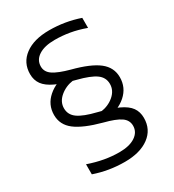

<svg xmlns="http://www.w3.org/2000/svg" viewBox="-210 -858 1019 1125"><g transform="rotate(-30 300.0 -295.0)"><path d="M325 -175Q378 -182 415 -214Q452 -246 452 -290Q452 -334 415 -360.5Q378 -387 295 -408Q214 -428 166 -450.5Q118 -473 96.5 -502.5Q75 -532 75 -573Q75 -650 135.5 -695Q196 -740 300 -740Q406 -740 505 -706V-638Q450 -658 400 -666.5Q350 -675 300 -675Q231 -675 191.5 -649.5Q152 -624 152 -580Q152 -543 186.5 -520Q221 -497 295 -477Q414 -446 468 -403.5Q522 -361 522 -295Q522 -225 469.5 -178.5Q417 -132 328 -120ZM300 150Q193 150 95 116V48Q150 67 200.5 76Q251 85 300 85Q369 85 408 59Q447 33 447 -10Q447 -48 413.5 -71Q380 -94 305 -113Q186 -145 131.5 -187Q77 -229 77 -295Q77 -365 130.5 -411.5Q184 -458 272 -470L275 -415Q223 -408 185 -376Q147 -344 147 -300Q147 -256 184.5 -229.5Q222 -203 305 -183Q386 -163 434.5 -140.5Q483 -118 504 -88.5Q525 -59 525 -18Q525 60 464.5 105Q404 150 300 150Z"/></g></svg>

Font: M PLUS Code Latin Expanded
Style: Regular
Weight: 400
Width: 7
Designer: Coji Morishita
Foundry: UNDERFOREST DESIGN
Version: Version 1.002; ttfautohint (v1.8.3)